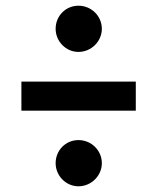

<svg xmlns="http://www.w3.org/2000/svg" viewBox="-20 -669 550 673"><path d="M255 -649C210 -649 175 -613 175 -568C175 -524 211 -487 255 -487C300 -487 337 -524 337 -568C337 -613 300 -649 255 -649ZM456 -281V-383H55V-281ZM255 -178C210 -178 175 -142 175 -97C175 -53 211 -16 255 -16C300 -16 337 -53 337 -97C337 -142 300 -178 255 -178Z"/></svg>

Font: Fira Sans Medium
Style: Regular
Weight: 500
Designer: Carrois Corporate & Edenspiekermann AG
Foundry: Carrois Corporate GbR & Edenspiekermann AG
Version: Version 4.203